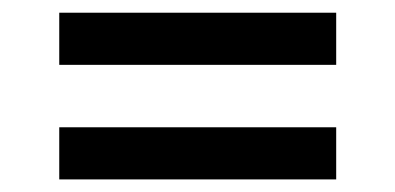

<svg xmlns="http://www.w3.org/2000/svg" viewBox="-20 -457 622 302"><path d="M73.2 -355V-437H508.8V-355ZM73.2 -174.8V-256.8H508.8V-174.8Z"/></svg>

Font: Literata Book SemiBold
Style: Regular
Weight: 600
Designer: Latin by Veronika Burian and Jose Scaglione. Greek by Irene Vlachou. Cyrillic by Vera Evstafieva
Foundry: TypeTogether
Version: Version 2.003;PS 002.003;hotconv 1.0.88;makeotf.lib2.5.64775